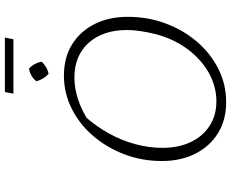

<svg xmlns="http://www.w3.org/2000/svg" viewBox="-100 -839 947 787"><g transform="rotate(-90 373.5 -445.5)"><path d="M348 8Q276 8 222 -25Q168 -58 137.5 -117.5Q107 -177 107 -255Q107 -338 135 -410.5Q163 -483 211 -538.5Q259 -594 322.5 -625.5Q386 -657 457 -657Q530 -657 583.5 -624.5Q637 -592 667.5 -533Q698 -474 698 -395Q698 -312 670.5 -239Q643 -166 595 -110.5Q547 -55 484 -23.5Q421 8 348 8ZM352 -32Q405 -32 454.5 -56Q504 -80 544 -124Q584 -168 609 -227Q620 -253 627.5 -283Q635 -313 639.5 -343Q644 -373 644 -398Q644 -497 591.5 -555.5Q539 -614 449 -614Q404 -614 358 -598.5Q312 -583 270 -555L290 -571Q249 -525 220 -472.5Q191 -420 176 -364Q161 -308 161 -254Q161 -187 184.5 -137.5Q208 -88 251 -60Q294 -32 352 -32ZM383 -864 390 -899H613L606 -864ZM486 -800Q497 -790 504.5 -776Q512 -762 514 -748Q505 -738 491 -730Q477 -722 464 -720Q453 -730 445 -743.5Q437 -757 434 -770Q443 -782 457 -790Q471 -798 486 -800Z"/></g></svg>

Font: Piazzolla Thin Thin
Style: Italic
Weight: 250
Italic angle: -11.3°
Version: Version 2.005